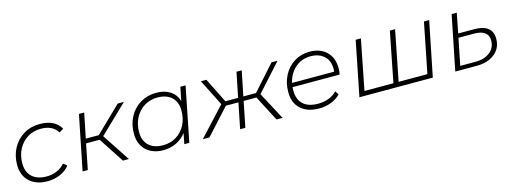

<svg xmlns="http://www.w3.org/2000/svg" viewBox="-13 -1148 4712 1774"><g transform="rotate(-15 2343.0 -261.0)"><path d="M290 4Q181 4 118 -55Q55 -114 55 -213Q55 -303 93.5 -374Q132 -445 200 -485.5Q268 -526 355 -526Q497 -526 553 -428L512 -403Q464 -481 352 -481Q280 -481 224.5 -446.5Q169 -412 137 -352Q105 -292 105 -216Q105 -133 154 -87Q203 -41 294 -41Q346 -41 391.5 -60.5Q437 -80 467 -117L502 -89Q468 -45 411.5 -20.5Q355 4 290 4Z M1010 0 852 -242H722L674 0H624L729 -522H779L731 -285H855L1100 -522H1159L892 -265L1067 0Z M1397 4Q1330 4 1279 -22.5Q1228 -49 1200 -97.5Q1172 -146 1172 -213Q1172 -303 1210 -374Q1248 -445 1315 -485.5Q1382 -526 1467 -526Q1548 -526 1601 -491Q1654 -456 1673 -392L1699 -522H1749L1645 0H1597L1617 -101Q1579 -52 1523 -24Q1467 4 1397 4ZM1407 -41Q1478 -41 1533 -75Q1588 -109 1620 -169Q1652 -229 1652 -306Q1652 -389 1603.5 -435Q1555 -481 1467 -481Q1396 -481 1341 -446.5Q1286 -412 1254 -352Q1222 -292 1222 -216Q1222 -133 1270.5 -87Q1319 -41 1407 -41Z M2479 0 2352 -244H2230L2181 0H2131L2180 -244H2060L1837 0H1774L2023 -269L1895 -522H1948L2066 -285H2188L2236 -522H2286L2238 -285H2359L2571 -522H2629L2396 -264L2537 0Z M2887 4Q2776 4 2712.5 -54Q2649 -112 2649 -215Q2649 -304 2686 -374.5Q2723 -445 2787.5 -485.5Q2852 -526 2934 -526Q3036 -526 3096 -468Q3156 -410 3156 -308Q3156 -279 3150 -250H2699Q2698 -234 2698 -217Q2698 -132 2747 -86.5Q2796 -41 2891 -41Q2946 -41 2993 -59.5Q3040 -78 3070 -111L3093 -76Q3059 -39 3004.5 -17.5Q2950 4 2887 4ZM2705 -289H3108Q3117 -383 3067 -433Q3017 -483 2933 -483Q2847 -483 2786 -429.5Q2725 -376 2705 -289Z M3609 -44 3703 -522H3753L3659 -44H3934L4029 -522H4079L3974 0H3272L3376 -522H3426L3332 -44Z M4459 -333Q4633 -333 4633 -195Q4633 -136 4603.5 -92.5Q4574 -49 4520.5 -24.5Q4467 0 4394 0H4189L4294 -522H4343L4306 -333ZM4394 -39Q4479 -39 4531.5 -81Q4584 -123 4584 -192Q4584 -294 4445 -294H4298L4247 -39Z"/></g></svg>

Font: Montserrat Light
Style: Italic
Weight: 300
Italic angle: -11.3°
Designer: Julieta Ulanovsky
Foundry: Julieta Ulanovsky
Version: Version 9.000; ttfautohint (v1.8.4.7-5d5b)